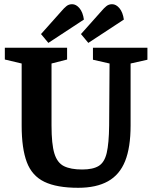

<svg xmlns="http://www.w3.org/2000/svg" viewBox="-20 -875 724 913"><path d="M352 18Q250 18 191 -10.5Q132 -39 107.5 -104Q83 -169 83 -278V-573L3 -592V-648H299V-592L225 -573V-278Q225 -190 238.5 -145.5Q252 -101 284 -85Q316 -69 371 -69Q422 -69 449.5 -86Q477 -103 487.5 -148Q498 -193 499 -278L501 -573L422 -591V-648H681V-591L601 -573V-278Q601 -174 575 -109Q549 -44 493.5 -13Q438 18 352 18ZM210 -671 175 -713 274 -824Q284 -836 295.5 -845.5Q307 -855 323 -855Q342 -855 358 -836Q374 -817 379 -782ZM400 -671 365 -713 464 -824Q474 -836 485.5 -845.5Q497 -855 513 -855Q532 -855 548 -836Q564 -817 569 -782Z"/></svg>

Font: Faustina VF Beta
Style: Regular
Weight: 400
Designer: Alfonso Garcia
Foundry: Omnibus-Type
Version: Version 1.006